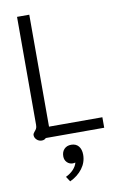

<svg xmlns="http://www.w3.org/2000/svg" viewBox="-103 -758 695 1081"><g transform="rotate(-10 244.5 -218.0)"><path d="M50 -28Q50 -36 57.5 -44.5Q65 -53 69.5 -60.5Q74 -68 74 -83V-700H144V-60H449V0H115Q106 10 91 10Q74 10 62 -1.5Q50 -13 50 -28ZM189 235Q216 222 233 203.5Q250 185 255 165Q245 167 241 167Q221 167 207.5 153.5Q194 140 194 119Q194 93 209 77.5Q224 62 249 62Q276 62 291 80Q306 98 306 129Q306 172 279.5 207.5Q253 243 208 264Z"/></g></svg>

Font: Niramit Light
Style: Regular
Weight: 300
Designer: Katatrad Aksorn Co.,Ltd.
Foundry: Cadson Demak Co.,Ltd.
Version: Version 1.000; ttfautohint (v1.6)